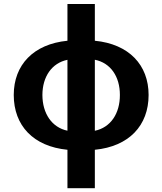

<svg xmlns="http://www.w3.org/2000/svg" viewBox="-20 -759 831 983"><path d="M325.3 7.8V204.5H465.6V7.8C640.3 -9.2 740.8 -116.1 740.8 -272.7C740.8 -426.8 639.9 -533.4 465.6 -550.4V-738.6H325.3V-550.4C151.3 -533.4 50.4 -426.8 50.4 -272.7C50.4 -116.1 150.6 -9.2 325.3 7.8ZM465.6 -89.5V-453.1C546.2 -437.1 594.1 -366.8 593.8 -272.7C594.1 -177.6 546.2 -106.2 465.6 -89.5ZM325.3 -452.8V-89.8C245.4 -106.5 197.4 -177.9 197.1 -272.7C197.4 -366.8 245.4 -436.4 325.3 -452.8Z"/></svg>

Font: Inter-Hewn
Style: Bold
Weight: 700
Designer: Rasmus Andersson
Foundry: rsms
Version: Version 3.012;git-f93a4a705